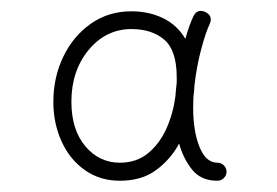

<svg xmlns="http://www.w3.org/2000/svg" viewBox="-20 -749 502 348"><path d="M197.3 -421.4Q161.1 -421.4 133.8 -440.7Q106.4 -460 91.6 -492.7Q76.7 -525.4 76.7 -564.5Q76.7 -608.4 94.5 -645.8Q112.3 -683.1 144.3 -705.8Q176.3 -728.5 218.3 -728.5Q249.5 -728.5 275.1 -716.3Q300.8 -704.1 315.9 -678.7Q323.2 -704.1 330.6 -719.7Q337.9 -733.9 352.5 -727.1Q366.7 -719.7 359.9 -705.1Q353 -690.9 344.7 -659.9Q336.4 -628.9 332.5 -594.7Q332 -584 330.6 -573.7Q330.1 -563.5 330.1 -553.7Q330.1 -511.2 341.6 -482.7Q353 -454.1 374 -454.1Q380.9 -454.1 385.7 -449.2Q390.6 -444.3 390.6 -437.5Q390.6 -431.2 385.7 -426.3Q380.9 -421.4 374 -421.4Q344.2 -421.4 328.1 -441.7Q312 -461.9 304.7 -488.8Q289.1 -460 262.9 -440.7Q236.8 -421.4 197.3 -421.4ZM197.3 -454.1Q227.5 -454.1 248.5 -471.4Q269.5 -488.8 281.7 -516.1Q293.9 -543.5 297.9 -574.2Q298.8 -586.4 300.3 -599.1Q300.3 -604 300.3 -608.9Q300.3 -657.7 277.8 -677Q255.4 -696.3 218.3 -696.3Q171.9 -696.3 140.6 -658.4Q109.4 -620.6 109.4 -564.5Q109.4 -514.2 134.5 -484.1Q159.7 -454.1 197.3 -454.1Z"/></svg>

Font: Mikhak Light
Style: Regular
Weight: 300
Designer: Amin Abedi
Version: Version 3.3